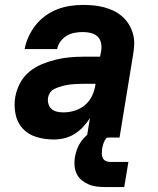

<svg xmlns="http://www.w3.org/2000/svg" viewBox="-20 -558 640 779"><path d="M198 8Q162 8 128.5 -2Q95 -12 72.5 -36Q50 -60 43 -95Q36 -130 42 -165Q47 -193 61 -220Q75 -247 98.5 -266.5Q122 -286 150 -297.5Q178 -309 206.5 -316Q235 -323 263.5 -325.5Q292 -328 320 -328H386L391 -354Q393 -370 389.5 -385.5Q386 -401 374.5 -411Q363 -421 347.5 -424.5Q332 -428 316 -428Q300 -428 283 -425Q266 -422 251 -413Q236 -404 225.5 -390Q215 -376 212 -359H80Q85 -386 96.5 -410.5Q108 -435 125 -456.5Q142 -478 165 -494.5Q188 -511 213 -520.5Q238 -530 264 -534Q290 -538 316 -538Q338 -538 359.5 -536Q381 -534 402 -528.5Q423 -523 441.5 -514Q460 -505 475.5 -491.5Q491 -478 502 -460.5Q513 -443 519 -422.5Q525 -402 524.5 -380Q524 -358 520 -336L465 0H332L345 -79Q333 -60 317 -43Q301 -26 281.5 -14Q262 -2 240.5 3Q219 8 198 8ZM237 -102Q260 -102 283 -109Q306 -116 324.5 -131.5Q343 -147 353.5 -169Q364 -191 367 -214L368 -218H320Q310 -218 299.5 -217.5Q289 -217 279 -216.5Q269 -216 259 -214.5Q249 -213 239 -210.5Q229 -208 218.5 -204.5Q208 -201 198.5 -196Q189 -191 183 -182Q177 -173 175 -162Q173 -149 176.5 -136.5Q180 -124 189 -116Q198 -108 211 -105Q224 -102 237 -102ZM409 201Q391 201 373.5 199Q356 197 340.5 190.5Q325 184 312 173.5Q299 163 291.5 148Q284 133 282.5 115Q281 97 284 79Q287 63 292.5 47.5Q298 32 308 17.5Q318 3 331 -8.5Q344 -20 360 -27Q376 -34 392 -36.5Q408 -39 424 -39L418 0Q413 0 410 4Q407 8 405 12Q403 16 401 20.5Q399 25 398 29.5Q397 34 396 38Q395 42 394 47Q393 56 393 65.5Q393 75 397 83Q401 91 409 95Q417 99 426 99H501L484 201Z"/></svg>

Font: Iosevka Curly XBdExObl
Style: Regular
Weight: 800
Width: 7
Italic angle: -9°
Monospace: yes
Designer: Belleve Invis
Foundry: Belleve Invis
Version: Version 11.1.0; ttfautohint (v1.8.3)